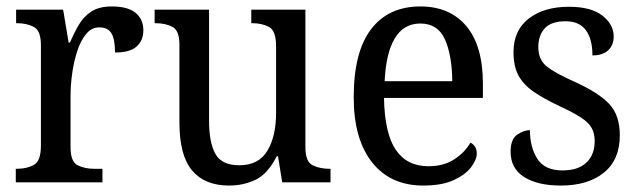

<svg xmlns="http://www.w3.org/2000/svg" viewBox="-20 -566 1983 596"><path d="M29 0V-42H32Q63 -42 85 -54Q107 -66 107 -114V-426Q107 -471 85 -482.5Q63 -494 33 -494H30V-536H176L193 -434H197Q210 -464 225 -489.5Q240 -515 264 -530.5Q288 -546 327 -546Q377 -546 401 -526Q425 -506 425 -472Q425 -441 404.5 -422Q384 -403 337 -403Q337 -444 326 -462.5Q315 -481 288 -481Q264 -481 247 -460Q230 -439 219.5 -406.5Q209 -374 204 -337.5Q199 -301 199 -270V-109Q199 -64 221 -53Q243 -42 273 -42H298V0Z M691 10Q616 10 576.5 -36.5Q537 -83 537 -186V-427Q537 -471 515.5 -482.5Q494 -494 463 -494H460V-536H629V-190Q629 -124 648.5 -88.5Q668 -53 723 -53Q783 -53 810 -98Q837 -143 837 -216V-422Q837 -470 815.5 -482Q794 -494 763 -494H760V-536H928V-109Q928 -64 950.5 -53Q973 -42 1003 -42H1006V0H856L843 -81H839Q811 -26 773.5 -8Q736 10 691 10Z M1294 10Q1192 10 1135 -62Q1078 -134 1078 -264Q1078 -405 1132 -475.5Q1186 -546 1285 -546Q1376 -546 1427.5 -485Q1479 -424 1479 -306V-262H1172Q1174 -152 1208.5 -101Q1243 -50 1310 -50Q1358 -50 1391 -72Q1424 -94 1440 -123Q1448 -120 1454 -111.5Q1460 -103 1460 -90Q1460 -70 1442 -46.5Q1424 -23 1387.5 -6.5Q1351 10 1294 10ZM1384 -314Q1383 -395 1361 -444Q1339 -493 1285 -493Q1233 -493 1205.5 -447Q1178 -401 1174 -314Z M1721 10Q1649 10 1607 -16.5Q1565 -43 1565 -95Q1565 -134 1585.5 -148Q1606 -162 1625 -162Q1625 -109 1648 -73Q1671 -37 1726 -37Q1775 -37 1800.5 -61.5Q1826 -86 1826 -128Q1826 -152 1816.5 -169Q1807 -186 1783 -201.5Q1759 -217 1716 -237Q1667 -260 1635.5 -282Q1604 -304 1589 -332.5Q1574 -361 1574 -404Q1574 -472 1621.5 -508.5Q1669 -545 1746 -545Q1815 -545 1850 -517.5Q1885 -490 1885 -453Q1885 -426 1868 -410Q1851 -394 1819 -394Q1819 -445 1798.5 -472.5Q1778 -500 1736 -500Q1691 -500 1671 -478Q1651 -456 1651 -420Q1651 -381 1677 -360Q1703 -339 1764 -312Q1837 -279 1870.5 -244Q1904 -209 1904 -146Q1904 -70 1854.5 -30Q1805 10 1721 10Z"/></svg>

Font: Noto Serif Tamil SemiCondensed
Style: Regular
Weight: 400
Width: 4
Designer: Indian Type Foundry, Tom Grace, and the Monotype Design Team
Foundry: Monotype Imaging Inc.
Version: Version 2.004; ttfautohint (v1.8.4.7-5d5b)